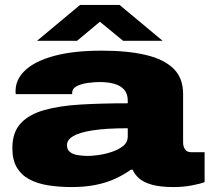

<svg xmlns="http://www.w3.org/2000/svg" viewBox="-20 -745 848 777"><path d="M270 12Q219 12 175 5Q131 -2 98.5 -19.5Q66 -37 48 -67.5Q30 -98 30 -146Q30 -209 63.5 -245.5Q97 -282 159 -299.5Q221 -317 306.5 -322Q392 -327 497 -327V-338Q497 -365 483 -381.5Q469 -398 443.5 -405.5Q418 -413 383 -413Q362 -413 336 -409.5Q310 -406 291 -396.5Q272 -387 272 -368V-364H44Q43 -368 43 -370.5Q43 -373 43 -377Q43 -424 82.5 -461Q122 -498 200 -519Q278 -540 392 -540Q497 -540 570.5 -522.5Q644 -505 682.5 -467Q721 -429 721 -365V-168Q721 -152 729 -140.5Q737 -129 753 -129H808V-8Q790 -1 755.5 5.5Q721 12 683 12Q629 12 595 2.5Q561 -7 543 -23Q525 -39 517 -58H509Q480 -37 444.5 -21Q409 -5 366 3.5Q323 12 270 12ZM337 -114Q352 -114 378 -117.5Q404 -121 431.5 -130Q459 -139 478 -154Q497 -169 497 -193V-226Q410 -226 355.5 -217.5Q301 -209 276 -194Q251 -179 251 -158Q251 -139 263.5 -129.5Q276 -120 296 -117Q316 -114 337 -114ZM130 -580 304 -725H464L638 -580H478L349 -686H419L292 -580Z"/></svg>

Font: Archivo SemiBold Expanded Black
Style: Regular
Weight: 900
Width: 7
Version: Version 2.001